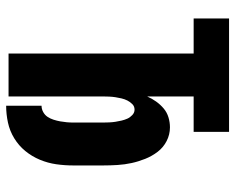

<svg xmlns="http://www.w3.org/2000/svg" viewBox="-92 -684 783 640"><g transform="rotate(90 300.0 -363.5)"><path d="M332 8V-110Q343 -110 353 -115.5Q363 -121 369 -130Q375 -139 378.5 -150Q382 -161 384 -172Q386 -183 387 -194Q388 -205 388 -216V-315Q388 -325 387.5 -335.5Q387 -346 385.5 -356Q384 -366 381.5 -376.5Q379 -387 375 -396Q371 -405 363 -412.5Q355 -420 345 -420Q334 -420 326.5 -412.5Q319 -405 314.5 -396Q310 -387 307.5 -376.5Q305 -366 303.5 -356Q302 -346 301.5 -335.5Q301 -325 301 -315V0H158V-617H41V-735H419V-617H301V-462Q308 -478 318 -492Q328 -506 341 -517Q354 -528 370.5 -533Q387 -538 404 -538Q428 -538 449.5 -527Q471 -516 485.5 -497Q500 -478 509 -455.5Q518 -433 523 -410Q528 -387 529.5 -363Q531 -339 531 -315V-216Q531 -187 527 -159Q523 -131 512 -104.5Q501 -78 483 -56Q465 -34 440.5 -19Q416 -4 388 2Q360 8 332 8Z"/></g></svg>

Font: Iosevka Curly Heavy Extended
Style: Regular
Weight: 900
Width: 7
Monospace: yes
Designer: Belleve Invis
Foundry: Belleve Invis
Version: Version 11.1.0; ttfautohint (v1.8.3)